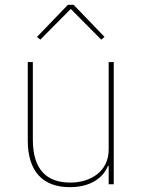

<svg xmlns="http://www.w3.org/2000/svg" viewBox="-20 -763 596 795"><path d="M261 -743 133 -610 147 -599 273 -726 399 -599 413 -610 285 -743ZM430 0H451V-506H430V-144C430 -52 354 -7 271 -7C172 -7 116 -62 116 -185V-506H95V-181C95 -55 156 12 269 12C360 12 409 -31 427 -76H430Z"/></svg>

Font: IBM Plex Thai Thin
Style: Regular
Weight: 100
Designer: Mike Abbink, Paul van der Laan, Pieter van Rosmalen, Ben Mitchell, Mark Frömberg
Foundry: Bold Monday
Version: Version 1.0